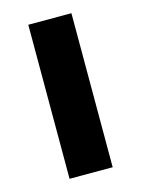

<svg xmlns="http://www.w3.org/2000/svg" viewBox="-85 -551 441 602"><g transform="rotate(-15 136.0 -250.0)"><path d="M66 -500H206V0H66Z"/></g></svg>

Font: Moderustic SemiBold
Style: Regular
Weight: 600
Designer: Tural Alisoy
Foundry: TAFT Foundry
Version: Version 2.120